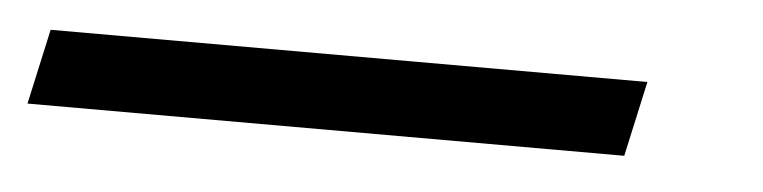

<svg xmlns="http://www.w3.org/2000/svg" viewBox="-114 37 596 150"><g transform="rotate(5 184.0 112.5)"><path d="M-91 142 -78 83H390L377 142Z"/></g></svg>

Font: Noto Serif Tamil
Style: Italic
Weight: 400
Italic angle: -12°
Designer: Indian Type Foundry, Tom Grace, and the Monotype Design Team
Foundry: Monotype Imaging Inc.
Version: Version 2.003